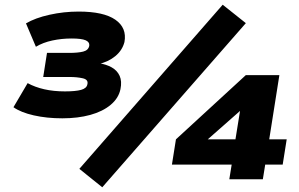

<svg xmlns="http://www.w3.org/2000/svg" viewBox="-20 -759 1264 813"><path d="M244 -258Q178 -258 123 -270.5Q68 -283 37 -305L97 -407Q128 -390 167.5 -381Q207 -372 255 -372Q300 -372 323.5 -378.5Q347 -385 350 -402Q355 -422 330.5 -427.5Q306 -433 275 -433H163L179 -535H273Q310 -535 332 -540.5Q354 -546 358 -565Q360 -581 342.5 -588.5Q325 -596 283 -596Q241 -596 201.5 -587.5Q162 -579 132 -561L90 -660Q129 -683 189.5 -696.5Q250 -710 313 -710Q419 -710 468.5 -675.5Q518 -641 507 -581Q498 -546 468.5 -521.5Q439 -497 395 -487L396 -492Q429 -487 452.5 -474Q476 -461 486.5 -438Q497 -415 490 -381Q482 -343 448.5 -315Q415 -287 362.5 -272.5Q310 -258 244 -258ZM413 34 316 -44 923 -739 1021 -661ZM951 0 961 -62H708L725 -169L1021 -441H1163L1120 -169H1194L1177 -62H1103L1093 0ZM977 -169 1001 -318H1029L803 -119L808 -169Z"/></svg>

Font: Nunito Sans 10pt Expanded Black
Style: Italic
Weight: 900
Width: 7
Italic angle: -9°
Designer: Vernon Adams
Foundry: Vernon Adams
Version: Version 3.101;gftools[0.9.27]